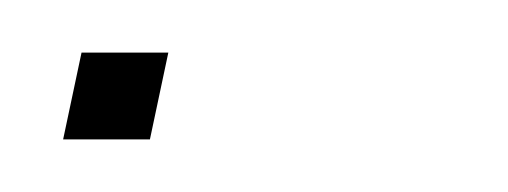

<svg xmlns="http://www.w3.org/2000/svg" viewBox="-20 -53 193 73"><path d="M4 0 11 -33H44L37 0Z"/></svg>

Font: Kanit Thin
Style: Italic
Weight: 250
Italic angle: -12°
Designer: Katatrad Team
Foundry: CadsonDemak
Version: Version 2.000; ttfautohint (v1.8.3)